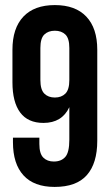

<svg xmlns="http://www.w3.org/2000/svg" viewBox="-20 -728 436 756"><path d="M363 -174Q363 -85 322 -38.5Q281 8 195 8Q114 8 72.5 -37.5Q31 -83 31 -168V-186H135V-161Q135 -123 150.5 -107.5Q166 -92 192 -92Q221 -92 237 -110Q253 -128 253 -178V-306Q224 -244 151 -244Q90 -244 59.5 -285Q29 -326 29 -404V-532Q29 -617 72 -662.5Q115 -708 196 -708Q277 -708 320 -662.5Q363 -617 363 -532ZM196 -344Q222 -344 237.5 -359.5Q253 -375 253 -413V-539Q253 -577 237.5 -592Q222 -607 196 -607Q170 -607 154.5 -592Q139 -577 139 -539V-413Q139 -375 154.5 -359.5Q170 -344 196 -344Z"/></svg>

Font: BebasNeueW03-Regular
Style: Regular
Weight: 400
Designer: Ryoichi Tsunekawa
Foundry: Ryoichi Tsunekawa
Version: Version 1.30